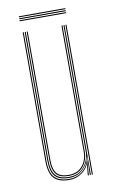

<svg xmlns="http://www.w3.org/2000/svg" viewBox="-79 -708 449 757"><g transform="rotate(-10 145.5 -330.0)"><path d="M137 5Q93.8 5 74.9 -16.1Q56 -37.2 56 -86V-600H60V-86Q60 -39.2 77.9 -19.1Q95.8 1 137 1Q165 1 186.6 -14.6Q208.2 -30.2 217.2 -57.5H219.2L215.5 -6V0H211.2V-4.8L215.5 -44.5H214.5Q205.2 -22.5 183.9 -8.8Q162.5 5 137 5ZM227.2 0V-600H231.2V0ZM137 -11Q102.2 -11 87.1 -28.5Q72 -46 72 -86V-600H76V-86Q76 -48 90.2 -31.5Q104.5 -15 137 -15Q163.8 -15 180.1 -27.1Q196.5 -39.2 203.9 -57Q211.2 -74.8 211.2 -91.2V-600H215.2V-91.2Q215.2 -74.5 207.6 -55.8Q200 -37 182.9 -24Q165.8 -11 137 -11ZM137 -3Q97.8 -3 80.9 -22.2Q64 -41.5 64 -86V-600H68V-86Q68 -43.8 84 -25.4Q100 -7 137 -7Q166.5 -7 184.5 -21Q202.5 -35 210.9 -54.8Q219.2 -74.5 219.2 -91.2V-600H223.2V0H219.2V-10L221.2 -72.2H219.2Q215 -46.2 193 -24.6Q171 -3 137 -3ZM238 -661H52V-665H238ZM238 -653H52V-657H238ZM238 -645H52V-649H238Z"/></g></svg>

Font: Big Shoulders Inline Display Thin
Style: Regular
Weight: 100
Designer: Patric King
Foundry: XO Type Co
Version: Version 1.000